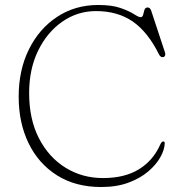

<svg xmlns="http://www.w3.org/2000/svg" viewBox="-20 -734 721 771"><path d="M641.5 -159Q641 -133.5 624.2 -103.2Q607.5 -73 575.2 -45.5Q543 -18 495.8 -0.5Q448.5 17 386.5 17Q283 17 208.8 -30Q134.5 -77 94.8 -158.8Q55 -240.5 55 -346Q55 -452.5 96 -535.5Q137 -618.5 209.2 -666.2Q281.5 -714 374.5 -714Q429.5 -714 464.2 -701.8Q499 -689.5 518 -677.2Q537 -665 544.5 -665Q552.5 -665 554.8 -674.8Q557 -684.5 560 -694.2Q563 -704 573 -704Q582.5 -704 587 -691.5L643 -522Q645 -515 642.2 -509.8Q639.5 -504.5 633 -504.5Q624 -504.5 618.5 -515.5Q573.5 -606 512.8 -647.8Q452 -689.5 365.5 -689.5Q291.5 -689.5 230.5 -647.2Q169.5 -605 133.2 -530.8Q97 -456.5 97 -360.5Q97 -255 136.5 -178.5Q176 -102 243.2 -60.5Q310.5 -19 393.5 -19Q480.5 -19 537.8 -54.2Q595 -89.5 623 -152.5Q629 -166 635.5 -166Q641.5 -166 641.5 -159Z"/></svg>

Font: Fraunces 9pt Soft Thin
Style: Regular
Weight: 100
Version: Version 1.000;[b76b70a41]